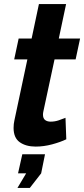

<svg xmlns="http://www.w3.org/2000/svg" viewBox="-20 -714 415 947"><path d="M66 213 109 141H69L90 47H202L183 141L127 213ZM156 9Q108 9 77.5 -12.5Q47 -34 47 -83Q47 -103 51 -120L115 -421H50L72 -524H136L172 -694H306L270 -524H375L353 -421H249L194 -165Q193 -160 192.5 -156.5Q192 -153 192 -149Q192 -130 202.5 -122Q213 -114 230 -114Q250 -114 269.5 -120.5Q289 -127 303 -133L307 -27Q278 -13 237 -2Q196 9 156 9Z"/></svg>

Font: PTCRaleway
Style: Bold Italic
Weight: 700
Italic angle: -12°
Designer: Matt McInerney, Pablo Impallari, Rodrigo Fuenzalida
Foundry: Matt McInerney, Pablo Impallari, Rodrigo Fuenzalida
Version: Version 3.000g; ttfautohint (v1.5) -l 8 -r 28 -G 28 -x 14 -D